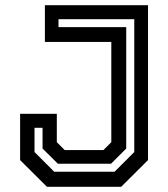

<svg xmlns="http://www.w3.org/2000/svg" viewBox="-20 -720 648 740"><path d="M161 0 57.5 -103V-281.5H199V-172L229.5 -141.5H378.5L409 -172V-558.5H153V-700H550.5V-103L447 0ZM189 -58H421.5L497.5 -134V-646H205.5V-615.5H466.5V-147.5L408 -89H203L144 -147.5V-227.5H113V-134Z"/></svg>

Font: Tourney SemiBold
Style: Regular
Weight: 600
Version: Version 1.015